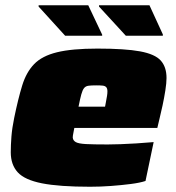

<svg xmlns="http://www.w3.org/2000/svg" viewBox="-20 -703 670 731"><path d="M323 8Q206 8 140 -5Q74 -18 47.5 -47Q21 -76 21 -123Q21 -151 23.5 -183Q26 -215 34 -254Q49 -327 64.5 -377.5Q80 -428 110 -459Q140 -490 197 -504Q254 -518 351 -518Q456 -518 513 -507.5Q570 -497 592 -472.5Q614 -448 614 -406Q614 -387 609.5 -358.5Q605 -330 599 -302Q593 -274 588 -254L579 -216H263Q261 -204 259 -195Q257 -186 257 -179Q258 -168 268.5 -162Q279 -156 307.5 -154.5Q336 -153 390 -153Q410 -153 438 -154Q466 -155 498.5 -157Q531 -159 565 -162L534 -14Q513 -7 478 -2.5Q443 2 403 5Q363 8 323 8ZM279 -297H380L383 -313Q386 -329 387.5 -338Q389 -347 389 -355Q389 -366 384.5 -371Q380 -376 371 -377Q362 -378 346 -378Q327 -378 316.5 -376.5Q306 -375 300 -367.5Q294 -360 289.5 -343.5Q285 -327 279 -297ZM228 -567 127 -678V-683H316L369 -571V-567ZM459 -567 357 -678V-683H549L600 -572V-567Z"/></svg>

Font: Saira Expanded Black
Style: Italic
Weight: 900
Width: 7
Italic angle: -12°
Designer: Hector Gatti with collaboration of the Omnibus-Type team
Foundry: Omnibus-Type
Version: Version 1.101